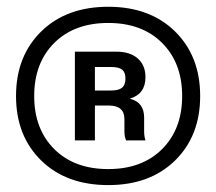

<svg xmlns="http://www.w3.org/2000/svg" viewBox="-20 -742 633 562"><path d="M296.9 -200.2Q174.3 -200.2 100.6 -272.2Q26.9 -344.2 26.9 -460.9Q26.9 -577.6 100.6 -649.9Q174.3 -722.2 296.9 -722.2Q418.9 -722.2 492.4 -649.9Q565.9 -577.6 565.9 -460.9Q565.9 -344.2 492.4 -272.2Q418.9 -200.2 296.9 -200.2ZM296.9 -247.1Q396 -247.1 454.6 -305.7Q513.2 -364.3 513.2 -460.9Q513.2 -557.6 454.6 -616.2Q396 -674.8 296.9 -674.8Q197.3 -674.8 138.7 -616.2Q80.1 -557.6 80.1 -460.9Q80.1 -364.3 138.7 -305.7Q197.3 -247.1 296.9 -247.1ZM405.8 -516.1Q405.8 -466.8 359.9 -453.1Q401.9 -442.9 401.9 -397.9V-356.9Q401.9 -342.8 405.8 -331.1H349.1Q344.2 -342.3 344.2 -356.9V-393.1Q344.2 -433.1 298.8 -433.1H257.8V-331.1H199.2V-590.8H319.8Q360.8 -590.8 383.3 -570.8Q405.8 -550.8 405.8 -516.1ZM347.2 -512.2Q347.2 -530.3 337.4 -538.1Q327.6 -545.9 305.2 -545.9H257.8V-477.1H305.2Q327.6 -477.1 337.4 -485.4Q347.2 -493.7 347.2 -512.2Z"/></svg>

Font: Creato Display
Style: Bold
Weight: 700
Version: Version 1.000